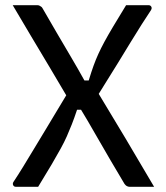

<svg xmlns="http://www.w3.org/2000/svg" viewBox="-20 -720 640 740"><path d="M480 0Q476 0 472 -1.5Q468 -3 465 -5.5Q462 -8 460 -11Q435 -53 405.5 -103Q376 -153 347 -204Q318 -255 290 -301L244 -338Q209 -398 173 -458Q137 -518 101 -578.5Q65 -639 29 -700Q53 -700 76.5 -700Q100 -700 124 -700Q129 -700 132.5 -698Q136 -696 139 -694Q142 -692 144 -688Q171 -641 198.5 -594Q226 -547 253.5 -500.5Q281 -454 307 -407L354 -369Q408 -280 463.5 -187Q519 -94 574 0Q551 0 527 0Q503 0 480 0ZM553 -700Q558 -700 561 -697Q564 -694 564.5 -690Q565 -686 562 -681Q546 -657 525.5 -625Q505 -593 482 -555Q459 -517 435 -478Q411 -439 386.5 -400Q362 -361 340 -325L283 -410H322Q332 -443 340.5 -466.5Q349 -490 359 -512Q369 -534 382.5 -559Q396 -584 416 -617.5Q436 -651 466 -700Q488 -700 510 -700Q532 -700 553 -700ZM41 0Q36 0 33 -3Q30 -6 29.5 -10.5Q29 -15 32 -19Q48 -43 68 -75.5Q88 -108 110.5 -145.5Q133 -183 157 -222.5Q181 -262 204.5 -301.5Q228 -341 250 -377L313 -297H277Q266 -264 256.5 -240Q247 -216 237.5 -194.5Q228 -173 214 -147.5Q200 -122 179.5 -87Q159 -52 127 0Q107 0 84.5 0Q62 0 41 0Z"/></svg>

Font: Recursive Monospace
Style: Regular
Weight: 400
Version: Version 1.047